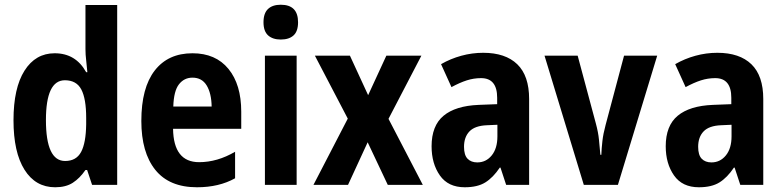

<svg xmlns="http://www.w3.org/2000/svg" viewBox="-20 -781 3307 811"><path d="M213 10Q130 10 83.5 -64Q37 -138 37 -273Q37 -409 83.5 -482.5Q130 -556 211 -556Q300 -556 344 -476H349Q347 -502 344 -526Q341 -550 341 -574V-760H475V0H369L348 -63H341Q317 -28 287.5 -9Q258 10 213 10ZM255 -101Q302 -101 322.5 -139Q343 -177 344 -256V-283Q344 -364 323.5 -403Q303 -442 254 -442Q174 -442 174 -274Q174 -101 255 -101Z M793 -556Q891 -556 945 -490Q999 -424 999 -309V-237H711Q713 -96 821 -96Q898 -96 973 -140V-28Q905 10 812 10Q695 10 636 -63.5Q577 -137 577 -270Q577 -410 633.5 -483Q690 -556 793 -556ZM793 -453Q758 -453 736 -425Q714 -397 712 -331H874Q873 -387 853 -420Q833 -453 793 -453Z M1166 -761Q1239 -761 1239 -687Q1239 -649 1220 -631.5Q1201 -614 1166 -614Q1132 -614 1112.5 -631.5Q1093 -649 1093 -687Q1093 -725 1112 -743Q1131 -761 1166 -761ZM1233 -546V0H1099V-546Z M1449 -280 1310 -546H1458L1535 -379L1612 -546H1760L1621 -279L1766 0H1618L1533 -180L1450 0H1304Z M2021 -558Q2115 -558 2165 -509.5Q2215 -461 2215 -363V0H2118L2094 -73H2091Q2063 -31 2030 -10.5Q1997 10 1943 10Q1873 10 1838 -40Q1803 -90 1803 -163Q1803 -250 1853.5 -292Q1904 -334 2002 -338L2080 -341V-368Q2080 -451 2012 -451Q1981 -451 1951.5 -441.5Q1922 -432 1887 -413L1843 -510Q1883 -533 1928.5 -545.5Q1974 -558 2021 -558ZM2037 -252Q1986 -250 1963 -226Q1940 -202 1940 -161Q1940 -126 1955 -110.5Q1970 -95 1996 -95Q2033 -95 2057 -124.5Q2081 -154 2081 -205V-254Z M2446 0 2280 -546H2420L2497 -259Q2507 -222 2510 -191Q2513 -160 2516 -127H2520Q2521 -154 2524.5 -185Q2528 -216 2538 -253L2616 -546H2756L2590 0Z M3010 -558Q3104 -558 3154 -509.5Q3204 -461 3204 -363V0H3107L3083 -73H3080Q3052 -31 3019 -10.5Q2986 10 2932 10Q2862 10 2827 -40Q2792 -90 2792 -163Q2792 -250 2842.5 -292Q2893 -334 2991 -338L3069 -341V-368Q3069 -451 3001 -451Q2970 -451 2940.5 -441.5Q2911 -432 2876 -413L2832 -510Q2872 -533 2917.5 -545.5Q2963 -558 3010 -558ZM3026 -252Q2975 -250 2952 -226Q2929 -202 2929 -161Q2929 -126 2944 -110.5Q2959 -95 2985 -95Q3022 -95 3046 -124.5Q3070 -154 3070 -205V-254Z"/></svg>

Font: Noto Sans Sinhala UI Condensed
Style: Bold
Weight: 700
Width: 3
Designer: Jelle Bosma - Monotype Design Team
Foundry: Monotype Imaging Inc.
Version: Version 2.006; ttfautohint (v1.8.4.7-5d5b)